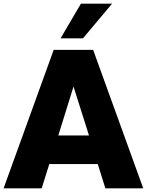

<svg xmlns="http://www.w3.org/2000/svg" viewBox="-42 -1020 796 1040"><path d="M565 -1000 407.5 -812.5H286.2L396.2 -1000ZM528.8 0 487.5 -131.2H225L183.8 0H-22.5L248.8 -750H462.5L733.8 0ZM273.8 -286.2H440L356.2 -551.2Z"/></svg>

Font: Now Alt Black
Style: Regular
Weight: 900
Designer: Alfredo Marco Pradil
Foundry: Alfredo Marco Pradil
Version: Version 1.002;PS 001.002;hotconv 1.0.88;makeotf.lib2.5.64775